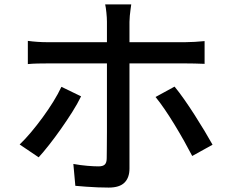

<svg xmlns="http://www.w3.org/2000/svg" viewBox="-20 -812 1040 869"><path d="M574 -792Q573 -785 571 -770.5Q569 -756 567.5 -740.5Q566 -725 566 -713Q566 -686 566 -651Q566 -616 566 -581.5Q566 -547 566 -521Q566 -501 566 -463.5Q566 -426 566 -379.5Q566 -333 566 -283.5Q566 -234 566 -187.5Q566 -141 566 -105Q566 -69 566 -49Q566 -8 543.5 14.5Q521 37 472 37Q449 37 422.5 36Q396 35 370 33Q344 31 321 29L312 -70Q345 -64 375.5 -61.5Q406 -59 426 -59Q446 -59 454.5 -67.5Q463 -76 463 -96Q463 -107 463.5 -139.5Q464 -172 464 -216Q464 -260 464 -308Q464 -356 464 -400Q464 -444 464 -476.5Q464 -509 464 -521Q464 -538 464 -573Q464 -608 464 -647Q464 -686 464 -714Q464 -731 461.5 -755.5Q459 -780 456 -792ZM106 -627Q128 -624 150.5 -622.5Q173 -621 196 -621Q209 -621 245.5 -621Q282 -621 334 -621Q386 -621 445.5 -621Q505 -621 564.5 -621Q624 -621 676.5 -621Q729 -621 766 -621Q803 -621 817 -621Q836 -621 861.5 -622.5Q887 -624 906 -626V-523Q885 -524 861 -524.5Q837 -525 818 -525Q804 -525 767 -525Q730 -525 678 -525Q626 -525 566.5 -525Q507 -525 447.5 -525Q388 -525 336 -525Q284 -525 247 -525Q210 -525 197 -525Q174 -525 150.5 -524.5Q127 -524 106 -522ZM347 -376Q331 -343 307 -305Q283 -267 255.5 -228Q228 -189 202 -156Q176 -123 155 -100L69 -158Q94 -182 120.5 -213.5Q147 -245 173 -280.5Q199 -316 221 -351.5Q243 -387 258 -419ZM770 -420Q790 -396 813.5 -362.5Q837 -329 861 -291.5Q885 -254 906 -219Q927 -184 942 -157L850 -106Q834 -137 813.5 -173.5Q793 -210 770.5 -247Q748 -284 725.5 -317Q703 -350 684 -373Z"/></svg>

Font: Noto Sans JP Thin Medium
Style: Regular
Weight: 500
Version: Version 2.004-H2;hotconv 1.0.118;makeotfexe 2.5.65603